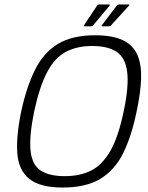

<svg xmlns="http://www.w3.org/2000/svg" viewBox="-20 -834 665 860"><path d="M75 -335Q99 -446 137.5 -522.5Q176 -599 240 -637.5Q304 -676 405 -676Q484 -676 530 -654Q576 -632 595 -589Q614 -546 612 -482Q610 -418 592 -335Q569 -223 531.5 -147.5Q494 -72 429.5 -33Q365 6 260 6Q159 6 111 -33Q63 -72 57.5 -147.5Q52 -223 75 -335ZM133 -335Q110 -221 117 -158Q124 -95 162.5 -70Q201 -45 270 -45Q338 -45 388 -70Q438 -95 474 -157.5Q510 -220 534 -335Q558 -449 549.5 -513Q541 -577 501.5 -602.5Q462 -628 393 -628Q325 -628 275.5 -602Q226 -576 192 -512.5Q158 -449 133 -335ZM396 -719Q394 -718 392 -717Q390 -716 386 -716H360Q353 -716 357 -722L415 -809Q418 -814 426 -814H468Q471 -814 471.5 -812Q472 -810 470 -808ZM476 -719Q474 -718 472 -717Q470 -716 466 -716H440Q436 -716 435.5 -718Q435 -720 437 -722L503 -809Q506 -812 508.5 -813Q511 -814 514 -814H556Q559 -814 559.5 -812Q560 -810 557 -808Z"/></svg>

Font: Glory Thin Light
Style: Italic
Weight: 300
Italic angle: -12°
Version: Version 1.011